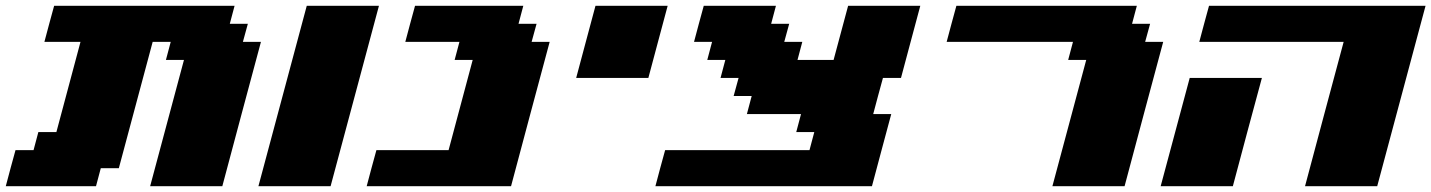

<svg xmlns="http://www.w3.org/2000/svg" viewBox="-20 -645 4957 665"><path d="M500 0H750Q772 -83 816.7 -250Q861.3 -417 883.8 -500H821.3L838.4 -562.5H775.9L792.5 -625H167.5Q161.6 -604 150.4 -562.3Q139.2 -520.5 133.8 -500H258.8L175.3 -187.5H112.8L96.2 -125H33.7Q27.8 -104 16.6 -62.5Q5.4 -21 0 0H312.5L329.1 -62.5H391.6L508.8 -500H571.3L554.7 -437.5H617.2Z M875 0H1125Q1152.8 -104 1208.7 -312.3Q1264.6 -520.5 1292.5 -625H1042.5Q1014.6 -520.5 958.7 -312.3Q902.8 -104 875 0Z M1250 0H1750Q1772 -83 1816.7 -250Q1861.3 -417 1883.8 -500H1821.3L1838.4 -562.5H1775.9L1792.5 -625H1417.5Q1411.6 -604 1400.4 -562.3Q1389.2 -520.5 1383.8 -500H1571.3L1554.7 -437.5H1617.2L1533.7 -125H1283.7Q1277.8 -104 1266.6 -62.5Q1255.4 -21 1250 0Z M1975.6 -375H2225.6Q2236.8 -416.5 2259 -500Q2281.2 -583.5 2292.5 -625H2042.5Q2031.2 -583.5 2009 -500Q1986.8 -416.5 1975.6 -375Z M2250 0H3000Q3011.2 -42 3033.4 -125.2Q3055.7 -208.5 3066.9 -250H3004.4Q3009.8 -270.5 3021 -312.3Q3032.2 -354 3038.1 -375H3100.6Q3111.8 -416.5 3134 -500Q3156.2 -583.5 3167.5 -625H2917.5L2867.2 -437.5H2742.2L2758.8 -500H2696.3L2713.4 -562.5H2650.9L2667.5 -625H2417.5Q2411.6 -604 2400.4 -562.3Q2389.2 -520.5 2383.8 -500H2446.3L2429.7 -437.5H2492.2L2475.6 -375H2538.1L2521 -312.5H2583.5L2566.9 -250H2754.4L2737.8 -187.5H2800.3L2783.7 -125H2283.7Q2277.8 -104 2266.6 -62.5Q2255.4 -21 2250 0Z M3625 0H3875Q3897 -83 3941.7 -250Q3986.3 -417 4008.8 -500H3946.3L3963.4 -562.5H3900.9L3917.5 -625H3292.5Q3286.6 -604 3275.4 -562.3Q3264.2 -520.5 3258.8 -500H3696.3L3679.7 -437.5H3742.2Z M4500 0H4750Q4777.8 -104 4833.7 -312.3Q4889.6 -520.5 4917.5 -625H4167.5Q4161.6 -604 4150.4 -562.3Q4139.2 -520.5 4133.8 -500H4633.8Q4611.3 -417 4566.7 -250Q4522 -83 4500 0ZM4000 0H4250Q4266.6 -62.5 4300 -187.5Q4333.5 -312.5 4350.6 -375H4100.6Q4084 -312.5 4050.3 -187.5Q4016.6 -62.5 4000 0Z"/></svg>

Font: Faithful 32x
Style: BoldOblique
Weight: 400
Foundry: Faithful Resource Pack
Version: Version 1.0; January 27, 2023